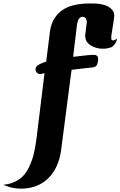

<svg xmlns="http://www.w3.org/2000/svg" viewBox="-165 -841 699 1114"><path d="M510.3 -614.7Q511.2 -615.2 513.7 -611.3Q510.3 -598.6 502.9 -587.4Q495.6 -576.2 483.4 -567.9Q475.6 -564.9 469.7 -563.5Q452.6 -558.6 440.7 -558.6Q428.7 -558.6 421.9 -558.6Q417 -558.6 404.1 -561Q391.1 -563.5 376.5 -569.8Q361.8 -576.2 348.9 -587.4Q335.9 -598.6 331.5 -616.2Q328.1 -627 329.6 -638.2Q330.6 -644.5 331.8 -655.5Q333 -666.5 335 -682.1Q335.4 -684.1 335.4 -685.8Q335.4 -687.5 335.9 -689.5Q336.4 -692.9 336.7 -696Q336.9 -699.2 337.9 -702.6V-705.6Q338.4 -709 338.4 -711.7Q338.4 -714.4 338.4 -716.8Q337.4 -725.6 334.7 -730.7Q332 -735.8 328.4 -738.8Q324.7 -741.7 320.6 -742.7Q316.4 -743.7 313 -743.7H312Q311.5 -743.2 310.5 -743.2Q307.1 -743.2 302.2 -740.7Q298.8 -738.8 293.9 -733.4V-732.9Q289.6 -727.5 286.4 -718Q283.2 -708.5 281.2 -694.3V-693.8Q281.2 -692.9 281 -691.7Q280.8 -690.4 280.8 -689.5V-689L279.3 -680.2V-679.7V-677.7Q278.3 -670.4 277.1 -660.9Q275.9 -651.4 274.9 -640.1Q271.5 -615.2 267.8 -582.8Q264.2 -550.3 259.3 -511.2Q309.6 -517.6 343.8 -520.8Q377.9 -523.9 387.7 -522Q389.2 -522 389.6 -521.5H390.1Q394.5 -520 397.9 -517.3Q401.4 -514.6 403.1 -509.5Q404.8 -504.4 404.5 -495.8Q404.3 -487.3 400.9 -473.6Q400.9 -473.1 400.6 -473.1Q400.4 -473.1 400.4 -472.7Q400.4 -469.7 398.9 -467.8Q396.5 -460.9 390.4 -456.3Q384.3 -451.7 377.4 -450.7L374.5 -450.2Q373 -449.7 371.1 -449.7Q369.6 -449.2 367.4 -449.2Q365.2 -449.2 362.3 -448.7Q356 -447.8 347.4 -447Q338.9 -446.3 328.1 -445.3Q317.4 -443.8 305.2 -442.4Q293 -440.9 279.8 -439.5Q272.5 -438.5 265.1 -437.7Q257.8 -437 250.5 -436L245.6 -401.4L190.4 23.9V24.4V24.9Q186.5 55.2 179.2 80.3Q171.9 105.5 161.6 127Q154.8 142.6 146 154.8Q128.9 181.6 107.7 200.2Q86.4 218.8 62.5 230.5Q42.5 240.2 21.5 245.6Q0.5 251 -20.8 252.7Q-42 254.4 -62.3 252.7Q-82.5 251 -101.1 246.6H-102.1Q-102.1 246.6 -102.5 246.1H-104.5V245.6H-105Q-106 245.6 -106.7 245.4Q-107.4 245.1 -108.4 245.1Q-108.4 245.1 -108.9 244.6Q-109.9 244.6 -110.4 244.1Q-124 240.2 -133.5 236.1Q-143.1 231.9 -145 231Q-140.6 230.5 -136.2 230Q-131.8 229.5 -127.9 228.5Q-122.6 227.5 -117.9 226.6Q-113.3 225.6 -108.9 224.6Q-98.1 222.2 -87.4 217.3Q-74.2 211.9 -64.9 206.5Q-32.7 187.5 -13.9 158.7Q4.9 129.9 16.6 97.7Q29.3 65.9 36.4 27.6Q43.5 -10.7 48.3 -49.8Q48.8 -50.3 48.8 -51.3Q48.8 -54.2 49.3 -55.2Q49.3 -56.2 49.6 -57.6Q49.8 -59.1 49.8 -60.1V-62L93.3 -416Q92.3 -416 91.3 -415.8Q90.3 -415.5 89.4 -415.5Q86.4 -414.6 84 -414.1Q81.5 -413.6 79.6 -413.1Q78.6 -412.6 77.1 -412.6Q76.7 -412.6 76.2 -412.1H75.7Q64.5 -409.2 54.7 -415Q44.9 -420.9 42 -432.1Q39.6 -441.4 43.5 -450Q47.4 -458.5 55.2 -462.9Q55.7 -462.9 56.2 -463.4Q56.6 -463.9 58.6 -464.8Q60.1 -465.8 62.3 -467Q64.5 -468.3 67.4 -469.7Q70.8 -471.2 75 -473.1Q79.1 -475.1 84.5 -477.1Q88.9 -478.5 93.3 -480.2Q97.7 -481.9 103 -483.4L125.5 -663.1Q132.8 -707.5 152.3 -736.6Q171.9 -765.6 197.8 -783Q223.6 -800.3 253.4 -808.3Q283.2 -816.4 310.5 -818.8Q316.9 -819.3 322.8 -819.8Q328.6 -820.3 334 -820.3Q342.3 -820.8 350.3 -820.8Q358.4 -820.8 365.2 -820.8Q369.1 -820.8 372.8 -820.8Q376.5 -820.8 379.9 -820.3Q384.3 -820.8 387.9 -820.6Q391.6 -820.3 395.5 -819.8H398.9Q399.9 -819.8 400.4 -819.6Q400.9 -819.3 401.9 -819.3H403.8H404.3Q426.3 -816.9 444.1 -810.8Q461.9 -804.7 474.4 -795.2Q486.8 -785.6 492.9 -773.2Q499 -760.7 497.6 -745.1L493.7 -713.9L493.2 -712.4V-711.4L482.9 -646V-645.5L481.4 -637.7L481 -632.3Q479.5 -618.2 481.2 -612.8Q482.9 -607.4 489.7 -606.4H490.7Q494.6 -606.4 498 -607.9Q501.5 -609.4 502.4 -609.9Q503.4 -610.8 504.9 -611.3Q506.3 -611.8 507.3 -612.8L510.3 -614.7Z"/></svg>

Font: Brush Lettering One
Style: Bold Italic
Weight: 400
Italic angle: -7°
Designer: Eben Sorkin
Foundry: Eben Sorkin
Version: Version 1.001